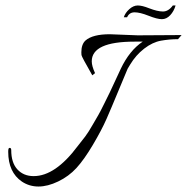

<svg xmlns="http://www.w3.org/2000/svg" viewBox="-20 -671 683 701"><path d="M381 -546 483 -542 643 -543 630 -528Q599 -528 568 -522.5Q537 -517 506.5 -493.5Q476 -470 455 -435L446 -420Q439 -404 413 -341Q387 -278 369 -237Q351 -196 319 -142Q287 -88 259 -57.5Q231 -27 192.5 -8.5Q154 10 120.5 10Q87 10 60 -8Q10 -42 10 -117Q10 -130 14 -131Q21 -132 21 -123Q21 -77 43.5 -52.5Q66 -28 103 -28Q182 -28 264 -138Q280 -158 291 -172.5Q302 -187 317.5 -214Q333 -241 339 -251Q345 -261 361.5 -294.5Q378 -328 380.5 -333Q383 -338 401.5 -378Q420 -418 421 -420Q453 -487 501 -519H471Q315 -519 315 -447Q315 -430 327 -404L317 -396Q278 -464 277.5 -470Q277 -476 277 -480Q277 -509 292 -523Q318 -546 381 -546ZM444 -608H432Q437 -624 452 -637.5Q467 -651 483 -651Q499 -651 524 -641Q555 -629 575 -629Q595 -629 611 -651H621Q615 -630 601.5 -615.5Q588 -601 571 -601Q554 -601 522.5 -613.5Q491 -626 471.5 -626Q452 -626 444 -608Z"/></svg>

Font: Italianno
Style: Regular
Weight: 400
Designer: Robert E. Leuschke
Foundry: Robert E. Leuschke
Version: Version 1.003